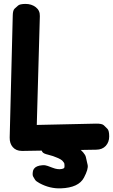

<svg xmlns="http://www.w3.org/2000/svg" viewBox="-20 -770 593 1007"><path d="M104.5 21.5 485.4 15.1Q516.6 14.6 534.7 -4.9Q552.7 -24.9 552.7 -54.2Q552.7 -85 543.5 -94.2Q534.2 -103.5 524.7 -112.8Q515.1 -122.1 483.4 -121.6L172.9 -114.7L189 -685.5Q189.9 -715.3 167.5 -732.4Q145.5 -749.5 113.3 -749.5Q84 -749 75 -741Q65.9 -732.9 56.6 -724.6Q47.4 -716.3 46.9 -689L30.8 -48.3Q30.3 -17.6 46.9 1.5Q64.5 21.5 94.2 21.5ZM193.8 -23.4Q187 -0.5 192.1 8.5Q197.3 17.6 202.1 26.6Q207 35.6 232.9 41.5Q259.3 47.9 280.8 57.6Q301.8 66.9 306.2 72Q310.5 77.1 314.7 82.3Q318.8 87.4 318.4 100.1Q318.4 108.4 316.9 109.9Q315.4 111.3 314 112.8Q312.5 114.3 303.7 116.2Q283.2 120.6 255.9 109.9Q235.8 102.1 230 100.3Q224.1 98.6 218.3 97.2Q212.4 95.7 201.2 96.7Q169.9 99.1 158.2 115.2Q153.3 122.1 152.3 130.4Q149.4 148.9 154.3 156.7Q159.2 164.6 163.8 172.6Q168.5 180.7 187.5 190.9Q241.7 220.2 299.8 217.8Q392.6 214.4 420.4 161.6Q444.3 116.2 439.7 95.2Q435.1 74.2 430.2 53.2Q425.3 32.2 383.3 -1.5Q315.4 -56.6 245.1 -54.2Q227.1 -53.7 220 -49.8Q212.9 -45.9 205.6 -42Q198.2 -38.1 193.8 -23.4Z"/></svg>

Font: Comic Relief
Style: Bold
Weight: 700
Designer: Jeff Davis
Foundry: Loudifier
Version: Version 1.200; ttfautohint (v1.8.4.7-5d5b)